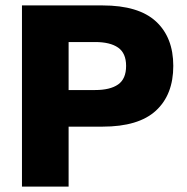

<svg xmlns="http://www.w3.org/2000/svg" viewBox="-20 -688 690 708"><path d="M61 0V-668H358Q491 -668 555 -609Q619 -550 619 -445Q619 -339 555 -280Q491 -221 358 -221H233V0ZM233 -356H331Q386 -356 415.5 -376.5Q445 -397 445 -445Q445 -492 415.5 -512.5Q386 -533 331 -533H233Z"/></svg>

Font: Gantari ExtraBold
Style: Regular
Weight: 800
Version: Version 1.000